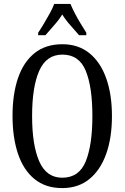

<svg xmlns="http://www.w3.org/2000/svg" viewBox="-20 -951 637 981"><path d="M298 10Q213 10 156.5 -36Q100 -82 72 -165Q44 -248 44 -359Q44 -470 72 -552Q100 -634 156.5 -679.5Q213 -725 299 -725Q380 -725 436.5 -679.5Q493 -634 522.5 -551.5Q552 -469 552 -358Q552 -247 522.5 -164.5Q493 -82 436.5 -36Q380 10 298 10ZM298 -43Q384 -43 418 -126.5Q452 -210 452 -358Q452 -507 418 -589.5Q384 -672 299 -672Q217 -672 180.5 -589.5Q144 -507 144 -358Q144 -210 180.5 -126.5Q217 -43 298 -43ZM175 -784Q188 -803 203.5 -829Q219 -855 234 -882Q249 -909 257 -931H340Q349 -909 363 -882Q377 -855 393 -829Q409 -803 421 -784V-771H384Q363 -796 339.5 -822Q316 -848 298 -877Q280 -848 256.5 -822Q233 -796 212 -771H175Z"/></svg>

Font: Noto Serif Lao ExtraCondensed
Style: Regular
Weight: 400
Width: 2
Designer: Monotype Design Team
Foundry: Monotype Imaging Inc.
Version: Version 2.003; ttfautohint (v1.8.4.7-5d5b)